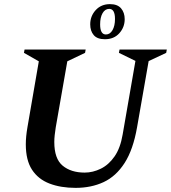

<svg xmlns="http://www.w3.org/2000/svg" viewBox="-20 -900 828 930"><path d="M346 10Q274 10 219.5 -11Q165 -32 135 -78Q105 -124 105 -201Q105 -220 107 -240.5Q109 -261 113 -284L168 -603L96 -644L99 -660H395L392 -644L306 -603L250 -283Q247 -264 245 -246Q243 -228 243 -212Q243 -131 283.5 -97.5Q324 -64 390 -64Q430 -64 468.5 -83Q507 -102 535 -142.5Q563 -183 574 -248L636 -605L556 -644L559 -660H788L785 -644L700 -604L644 -284Q625 -175 583.5 -110.5Q542 -46 482 -18Q422 10 346 10ZM488 -710Q451 -710 434 -730Q417 -750 417 -782Q417 -822 443.5 -851Q470 -880 513 -880Q549 -880 566.5 -859.5Q584 -839 584 -807Q584 -768 558 -739Q532 -710 488 -710ZM493 -733Q513 -733 525 -754Q537 -775 537 -808Q537 -857 509 -857Q489 -857 477 -836.5Q465 -816 465 -782Q465 -733 493 -733Z"/></svg>

Font: Spectral
Style: Bold Italic
Weight: 700
Italic angle: -10°
Designer: Jean-Baptiste Levee
Foundry: Production Type
Version: Version 2.001